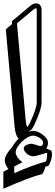

<svg xmlns="http://www.w3.org/2000/svg" viewBox="-83 -765 334 1161"><path d="M168.5 -147.9Q168.5 -103.5 124 -8.8Q116.2 6.8 108.9 16.1Q101.6 25.4 92.3 28.8Q92.3 29.3 91.3 31.2Q106 25.9 118.2 25.9Q130.9 25.9 146.2 32.5Q161.6 39.1 175.3 49.3Q189 59.6 198 72Q207 84.5 207 96.2Q207 119.6 196.8 132.8L227.1 145.5Q231.4 154.3 231.4 169.4Q231.4 179.2 229 190.2Q226.6 201.2 222.9 211.2Q219.2 221.2 215.3 228.5Q211.4 235.8 209 238.3Q204.6 239.3 200.2 240.5Q195.8 241.7 191.4 243.2Q187.5 258.3 181.9 270.8Q176.3 283.2 172.4 287.1Q130.9 297.9 72.8 320.1Q14.6 342.3 -62.5 376L-63 274.4Q-59.1 272 -50.3 267.1Q-41.5 262.2 -32.2 257.3Q-42 244.6 -48.1 231Q-54.2 217.3 -54.2 206.1Q-54.2 187 -41 165Q-27.8 143.1 -8.3 123.5Q-2 110.8 7.8 97.9Q17.6 85 29.8 73.2Q10.7 56.2 5.4 2Q-1 -68.4 -7.6 -143.1Q-14.2 -217.8 -21.2 -293.2Q-28.3 -368.7 -34.9 -443.4Q-41.5 -518.1 -47.9 -587.9L-9.8 -619.6Q-10.3 -623.5 -10.5 -627.9Q-10.7 -632.3 -11.2 -636.7L100.6 -730Q117.7 -744.6 133.8 -744.6Q150.4 -744.6 159.4 -734.4Q168.5 -724.1 168.5 -704.1ZM139.2 -704.1Q139.2 -715.3 133.8 -715.3Q128.9 -715.3 119.6 -707.5L19.5 -624L71.3 -49.3Q75.7 1.5 82.5 1.5Q86.4 1.5 97.7 -21.5Q139.2 -109.4 139.2 -147.9ZM200.7 158.7Q130.9 180.2 118.2 180.2Q108.9 180.2 98.6 176Q88.4 171.9 80.1 165Q71.8 158.2 66.2 149.4Q60.5 140.6 60.5 131.3Q60.5 125 65.4 119.9Q70.3 114.7 77.6 111.3Q85 107.9 92.8 106Q100.6 104 106.4 104Q110.4 104 118.4 106.2Q126.5 108.4 135 111.1Q143.6 113.8 150.9 116Q158.2 118.2 160.6 118.2Q177.7 118.2 177.7 96.2Q177.7 89.4 171.6 82Q165.5 74.7 156.5 68.8Q147.5 63 137 59.1Q126.5 55.2 118.2 55.2Q103 55.2 84.5 65.4Q65.9 75.7 49.8 91.1Q33.7 106.4 22.7 124.3Q11.7 142.1 11.7 157.2Q11.7 164.6 15.9 173.6Q20 182.6 26.4 190.9Q32.7 199.2 40 205.8Q47.4 212.4 53.7 215.3Q37.6 223.6 24.9 230.2Q12.2 236.8 2.9 242.2L3.4 282.2Q118.2 231.4 194.3 211.9Q196.3 210 199.2 197Q202.1 184.1 202.1 169.4Q202.1 161.6 200.7 158.7Z"/></svg>

Font: XB Kayhan Sayeh
Style: Regular
Weight: 700
Designer: Behnam
Foundry: Irmug
Version: Version 7.300 2009